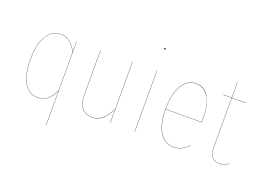

<svg xmlns="http://www.w3.org/2000/svg" viewBox="-124 -1018 2081 1520"><g transform="rotate(20 917.0 -258.0)"><path d="M359.9 -517.1H361.8V189.9H359.9V-99.6Q335.9 -48.3 304.2 -19.8Q272.5 8.8 222.2 8.8Q148.4 8.8 106.7 -59.3Q64.9 -127.4 64.9 -256.8Q64.9 -383.3 107.7 -455.1Q150.4 -526.9 227.1 -526.9Q274.9 -526.9 308.3 -497.3Q341.8 -467.8 359.9 -425.3ZM222.2 6.8Q272 6.8 303.7 -22Q335.4 -50.8 359.9 -104V-421.4Q341.3 -465.3 307.9 -495.1Q274.4 -524.9 227.1 -524.9Q150.9 -524.9 108.9 -453.9Q66.9 -382.8 66.9 -256.8Q66.9 -127.9 108.2 -60.5Q149.4 6.8 222.2 6.8Z M833 -517.1V0H831.1V-116.2Q774.9 8.8 679.7 8.8Q623.5 8.8 592.8 -29.3Q562 -67.4 562 -133.8V-517.1H564V-133.8Q564 -68.4 594.2 -30.8Q624.5 6.8 679.7 6.8Q773.4 6.8 831.1 -120.1V-517.1Z M1043.5 -700.2Q1043.5 -693.8 1037.6 -693.8Q1031.7 -693.8 1031.7 -700.2Q1031.7 -706.1 1037.6 -706.1Q1043.5 -706.1 1043.5 -700.2ZM1038.6 -517.1V0H1036.6V-517.1Z M1511.2 -288.1Q1511.2 -266.1 1510.3 -252H1207Q1207.5 -128.4 1250.2 -60.8Q1293 6.8 1366.2 6.8Q1404.3 6.8 1433.1 -7.3Q1461.9 -21.5 1491.2 -51.8L1492.2 -49.8Q1461.9 -19.5 1433.6 -5.4Q1405.3 8.8 1366.2 8.8Q1291.5 8.8 1248.3 -59.8Q1205.1 -128.4 1205.1 -252.9Q1205.1 -381.3 1248.3 -454.1Q1291.5 -526.9 1366.2 -526.9Q1438.5 -526.9 1474.9 -460.9Q1511.2 -395 1511.2 -288.1ZM1508.3 -253.9Q1509.3 -267.1 1509.3 -288.1Q1509.3 -357.4 1494.9 -409.2Q1480.5 -460.9 1447.5 -492.9Q1414.6 -524.9 1366.2 -524.9Q1293 -524.9 1250 -452.9Q1207 -380.9 1207 -253.9Z M1827.6 -21 1828.6 -19Q1792 8.8 1752 8.8Q1711.9 8.8 1689.5 -17.8Q1667 -44.4 1667 -92.8V-515.1H1595.7V-517.1H1667V-650.9H1668.9V-517.1H1788.6V-515.1H1668.9V-92.8Q1668.9 -44.9 1690.9 -19Q1712.9 6.8 1752 6.8Q1791.5 6.8 1827.6 -21Z"/></g></svg>

Font: Fira Sans Compressed Two
Style: Regular
Weight: 100
Width: 1
Designer: Carrois Corporate & Edenspiekermann AG
Foundry: Carrois Corporate GbR & Edenspiekermann AG
Version: Version 4.203;PS 004.203;hotconv 1.0.88;makeotf.lib2.5.64775